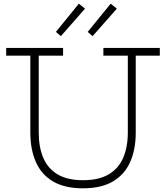

<svg xmlns="http://www.w3.org/2000/svg" viewBox="-20 -1012 900 1041"><path d="M540.5 -752H846.5V-710H716V-293.5Q716 -201 685.5 -133Q655 -65 591.8 -28Q528.5 9 429.5 9Q331 9 268 -28Q205 -65 174.8 -133Q144.5 -201 144.5 -293.5V-710H13.5V-752H322V-710H190V-293.5Q190 -214 214.8 -156Q239.5 -98 292.5 -66.5Q345.5 -35 430.5 -35Q515.5 -35 569 -66.5Q622.5 -98 647.8 -156.2Q673 -214.5 673 -293.5V-710H540.5ZM407.5 -992 441 -965 310 -816 283 -839ZM580 -992 613.5 -965 482 -816 455.5 -839Z"/></svg>

Font: Hepta Slab Light
Style: Regular
Weight: 300
Designer: Michael LaGattuta
Foundry: Michael LaGattuta
Version: Version 1.102